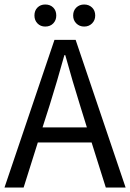

<svg xmlns="http://www.w3.org/2000/svg" viewBox="-20 -833 578 853"><path d="M0 0 222 -656H316L538 0H450L387 -200H148L85 0ZM133 -764Q133 -786 146.5 -799.5Q160 -813 181 -813Q203 -813 216.5 -799.5Q230 -786 230 -764Q230 -743 216.5 -729Q203 -715 181 -715Q160 -715 146.5 -729Q133 -743 133 -764ZM169 -267H366L335 -367Q303 -469 270 -588H266Q233 -469 201 -367ZM305 -764Q305 -786 319 -799.5Q333 -813 354 -813Q375 -813 389 -799.5Q403 -786 403 -764Q403 -743 389 -729Q375 -715 354 -715Q333 -715 319 -729Q305 -743 305 -764Z"/></svg>

Font: RibengUni
Style: Regular
Weight: 400
Designer: (1) Dr. Andrew Glass (Program Manager at Microsoft Corporation)
(2) Bivuti Chakma (Suz Moriz)
(3) Paul D. Hunt (Adobe Co
Foundry: Bivuti Chakma and Jyoti Chakma
Version: Version 1.2020